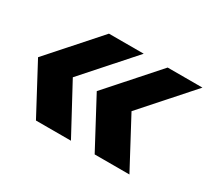

<svg xmlns="http://www.w3.org/2000/svg" viewBox="-91 -638 775 708"><g transform="rotate(30 297.0 -284.0)"><path d="M11 -284 194 -490H342L159 -284L270 -78H121ZM261 -284 444 -490H592L409 -284L519 -78H371Z"/></g></svg>

Font: Cabin
Style: Bold Italic
Weight: 700
Italic angle: -7°
Designer: Pablo Impallari
Foundry: Pablo Impallari. http://www.impallari.com Igino Marini. http://www.ikern.com
Version: Version 2.200